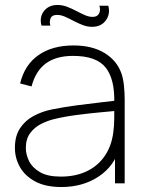

<svg xmlns="http://www.w3.org/2000/svg" viewBox="-20 -738 582 773"><path d="M351 -630Q331.5 -630 312.8 -637.2Q294 -644.5 276 -654Q258 -663.5 241.5 -670.8Q225 -678 210 -678Q188.5 -678 183.2 -663.2Q178 -648.5 183 -635H147Q138 -669.5 157.2 -693.8Q176.5 -718 211 -718Q231 -718 250 -710.8Q269 -703.5 287 -694Q305 -684.5 321.5 -677.2Q338 -670 353 -670Q372 -670 379 -684Q386 -698 380 -715H416Q425 -681.5 406 -655.8Q387 -630 351 -630ZM227 15Q164 15 122.5 -7Q81 -29 60.5 -65Q40 -101 40 -143Q40 -190.5 60.8 -221.8Q81.5 -253 115 -271Q148.5 -289 187 -297Q234 -306.5 287.8 -313.8Q341.5 -321 387 -326Q432.5 -331 455 -334L440 -324Q442.5 -419.5 405.2 -466.2Q368 -513 274 -513Q206 -513 164.8 -482.8Q123.5 -452.5 107 -390L61 -402Q79 -477 134.8 -516Q190.5 -555 276 -555Q351 -555 401 -524.5Q451 -494 469 -442Q476 -422 479 -393.5Q482 -365 482 -338V0H443V-148L463 -147Q441.5 -70 377.5 -27.5Q313.5 15 227 15ZM225 -27Q283.5 -27 328.2 -48Q373 -69 400.8 -108.8Q428.5 -148.5 436 -204Q440 -232 440 -264Q440 -296 440 -310L462 -293Q435.5 -290.5 388.8 -286.2Q342 -282 290 -275.2Q238 -268.5 196 -258Q171.5 -252 145.5 -239Q119.5 -226 101.8 -202.5Q84 -179 84 -142Q84 -116 97 -89.5Q110 -63 140.8 -45Q171.5 -27 225 -27Z"/></svg>

Font: Manrope ExtraLight
Style: Regular
Weight: 200
Designer: Mikhail Sharanda
Foundry: Mikhail Sharanda
Version: Version 4.505